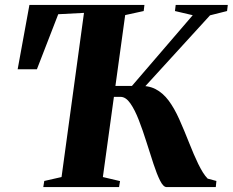

<svg xmlns="http://www.w3.org/2000/svg" viewBox="-20 -763 949 783"><path d="M156.5 0 160.5 -25 231 -41 322.5 -710.5 217.5 -705 130.5 -480.5H52L100 -743H569L566 -718L490.5 -701.5L399.5 -41L469.5 -24.5L465.5 0ZM659.5 0Q646 0 632.8 -26.5Q619.5 -53 605.8 -95Q592 -137 577.2 -184Q562.5 -231 546.2 -273Q530 -315 511.5 -341.5Q493 -368 471.5 -368H383L388 -412.5H518L766 -701L693.5 -718L696.5 -743H909L906 -718L836.5 -700.5L532 -367L541 -412Q583.5 -415.5 614 -399.8Q644.5 -384 667.8 -352.8Q691 -321.5 711 -276.8Q731 -232 752.5 -177.5Q761 -156 770 -135Q779 -114 788.2 -95Q797.5 -76 807.2 -60.2Q817 -44.5 827 -34.5L862.5 -25L860 0Z"/></svg>

Font: Merriweather 120pt ExtraBold
Style: Italic
Weight: 800
Italic angle: -7.8°
Version: Version 2.101